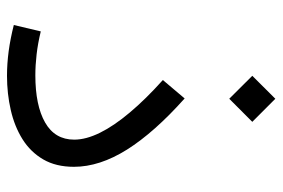

<svg xmlns="http://www.w3.org/2000/svg" viewBox="-146 -638 788 535"><g transform="rotate(90 247.5 -370.0)"><path d="M444.3 -182.6Q444.3 -253.9 396.4 -330.3Q348.4 -406.6 253.8 -491L202.5 -430.3Q255.8 -382.5 293 -338.2Q330.3 -294 349.4 -255.1Q368.6 -216.1 368.6 -183.3Q368.6 -129.4 320.9 -102.2Q273.2 -75 189.5 -75Q161.1 -75 131 -78.5Q101 -81.9 67 -90.1L49.2 -15Q86.5 -5.5 121.8 -0.7Q157.2 4 190.6 4Q240.5 4 286.1 -6.5Q331.7 -16.9 367.4 -39.2Q403 -61.5 423.7 -97Q444.3 -132.4 444.3 -182.6ZM190.7 -679.5 254.7 -615.3 319 -679.5 254.7 -743.7Z"/></g></svg>

Font: Estedad VF
Style: Regular
Weight: 100
Designer: Amin Abedi
Version: Version 7.3